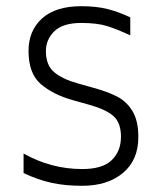

<svg xmlns="http://www.w3.org/2000/svg" viewBox="-20 -582 528 619"><path d="M56 -24V-87Q145 -37 245 -37Q311 -37 340.5 -66Q370 -95 370 -141Q370 -187 345 -208.5Q320 -230 265 -245L215 -259Q151 -277 111.5 -311Q72 -345 72 -418Q72 -483 115.5 -522.5Q159 -562 242 -562Q290 -562 326 -553Q362 -544 400 -526V-468Q357 -488 325 -498Q293 -508 242 -508Q183 -508 155.5 -481.5Q128 -455 128 -417Q128 -372 154.5 -349.5Q181 -327 231 -313L281 -299Q328 -286 358 -270.5Q388 -255 407 -224Q426 -193 426 -140Q426 -66 376.5 -24.5Q327 17 245 17Q190 17 146.5 7.5Q103 -2 56 -24Z"/></svg>

Font: Biryani ExtraLight
Style: Regular
Weight: 275
Designer: Dan Reynolds and Mathieu Reguer
Foundry: Dan Reynolds and Mathieu Reguer
Version: Version 1.004; ttfautohint (v1.1) -l 5 -r 5 -G 72 -x 0 -D la